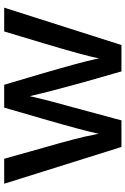

<svg xmlns="http://www.w3.org/2000/svg" viewBox="145 -740 622 953"><g transform="rotate(-90 456.5 -264.0)"><path d="M20.5 -554.7H144.5L198.2 -363.3Q251 -181.6 263.7 -109.4L268.6 -85.9Q283.2 -157.2 342.8 -363.3L398.4 -554.7H511.7L568.4 -363.3Q623 -175.8 637.7 -107.4L642.6 -84Q655.3 -151.4 718.8 -363.3L776.4 -554.7H894.5L709 27.3H578.1L523.4 -164.1Q476.6 -334 460.9 -404.3L455.1 -427.7Q439.5 -354.5 386.7 -164.1L335 27.3H203.1Z"/></g></svg>

Font: GenEi M Gothic v2 Medium
Style: Regular
Weight: 500
Version: Version 2.0